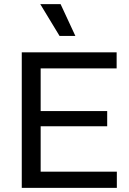

<svg xmlns="http://www.w3.org/2000/svg" viewBox="-20 -915 628 935"><path d="M86 0V-660H178V0ZM133 0V-79H549V0ZM133 -300V-374H502V-300ZM133 -582V-660H548V-582ZM270 -740 176 -895H275L347 -740Z"/></svg>

Font: Bricolage Grotesque 96pt ExtraBold
Style: Regular
Weight: 400
Version: Version 1.001;gftools[0.9.33.dev8+g029e19f]